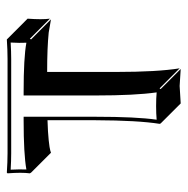

<svg xmlns="http://www.w3.org/2000/svg" viewBox="-14 -456 531 542"><g transform="rotate(-90 251.0 -185.5)"><path d="M182.1 -316.4Q148.4 -315.4 125.5 -313Q102.5 -310.5 96.7 -308.6L90.3 -306.6L34.2 -362.8L32.2 -366.2Q35.2 -389.2 32.2 -429.2L34.2 -431.2Q64.5 -429.2 88.9 -429.2H355Q380.4 -429.2 410.2 -431.2L412.1 -429.2L468.8 -372.6Q465.8 -331.5 468.8 -309.6L412.1 -366.2L410.2 -362.8L466.8 -306.6Q466.8 -306.6 429.7 -313Q386.7 -317.4 318.4 -317.4V-123.5Q318.4 -6.3 328.6 56.6L272 0L270 2.9L326.7 59.6Q324.7 59.6 278.8 56.6L229.5 59.6L172.9 2.9L171.9 0Q181.6 -61 182.1 -180.2ZM182.1 -383.8H191.9V-180.2Q191.9 -65.9 183.6 -8.3Q200.7 -9.8 222.2 -9.8Q244.1 -9.8 260.7 -8.3Q252 -69.3 252 -180.2V-383.8H262.2Q359.4 -383.8 400.9 -376Q399.9 -395 401.4 -420.4Q375.5 -418.9 355 -418.9H88.9Q67.4 -418.9 42.5 -420.4Q43.9 -394 43 -376Q85.9 -383.8 182.1 -383.8Z"/></g></svg>

Font: Linux Biolinum Shadow O
Style: Regular
Weight: 400
Designer: Philipp H. Poll
Foundry: Philipp H. Poll
Version: Version 1.0.4